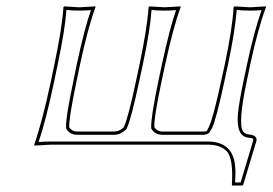

<svg xmlns="http://www.w3.org/2000/svg" viewBox="-20 -452 853 600"><path d="M140.1 0Q140.1 0 87.4 2.9L86.9 0Q111.3 -68.8 139.6 -200.2L149.9 -250Q174.3 -367.2 178.2 -429.2L180.7 -432.1Q182.6 -432.1 228 -429.2Q228 -429.2 277.8 -432.1L278.3 -429.2Q255.4 -367.7 230 -250L219.7 -200.2Q194.8 -82.5 196.3 -54.2Q205.1 -41.5 219.7 -41H337.9Q354.5 -42 366.7 -54.2Q380.4 -82 405.3 -200.2L416 -250Q440.4 -367.2 444.3 -429.2L446.8 -432.1Q448.7 -432.1 494.1 -429.2Q494.1 -429.2 543.9 -432.1L544.4 -429.2Q521.5 -367.7 496.1 -250L485.4 -200.2Q460.4 -82.5 462.4 -54.2Q471.2 -41.5 485.8 -41H617.7Q626.5 -41 627.9 -45.4Q629.9 -50.8 632.3 -54.2Q646 -82 671.4 -200.2L682.1 -249Q706.1 -362.3 710 -429.2L712.9 -432.1Q714.8 -432.1 761.2 -429.2L811 -432.1V-429.2Q785.2 -359.4 761.7 -249L751.5 -200.2Q722.7 -65.4 739.7 -41Q746.1 -33.2 755.9 -32.2Q781.7 -29.8 781.7 -15.6Q781.7 -13.2 781.2 -11.2L740.2 125L737.8 127.9H705.6L704.6 125Q709.5 46.9 690.4 22.9Q671.4 0 627.9 0ZM140.1 -9.8H627.9Q706.1 -9.8 714.4 63.5Q715.8 75.2 715.8 87.9Q715.8 101.1 714.8 118.2H731.9L771.5 -13.7Q772.5 -19 766.1 -20.5Q761.2 -21.5 754.9 -22Q717.3 -26.9 723.6 -97.2Q727.1 -132.8 741.7 -202.1L752 -251Q774.4 -355.5 797.4 -420.4Q780.8 -418.9 761.2 -418.9Q736.8 -418.9 719.7 -420.9Q714.8 -355.5 691.9 -247.1L681.2 -197.8Q655.8 -78.1 641.6 -49.3L640.6 -47.9L639.6 -46.9Q639.6 -46.9 633.8 -37.1Q627 -31.7 617.7 -30.8H485.8Q463.9 -31.7 453.6 -48.8L452.6 -50.8V-53.2Q450.7 -82 475.6 -202.1L486.3 -252Q510.3 -363.8 530.3 -420.4Q513.7 -418.9 494.1 -418.9Q470.2 -418.9 453.6 -420.9Q449.7 -359.9 425.8 -248L415 -197.8Q389.6 -78.1 375.5 -49.3L374.5 -47.9L373.5 -46.9Q356.9 -31.2 337.9 -30.8H219.7Q197.8 -31.7 188 -48.8L186.5 -50.8V-53.2Q184.6 -82 210 -202.1L220.2 -252Q244.1 -363.8 264.2 -420.4Q247.1 -418.9 228 -418.9Q204.1 -418.9 187.5 -420.9Q183.6 -359.9 159.7 -248L149.4 -197.8Q123.5 -75.2 100.6 -8.3Q119.6 -9.8 140.1 -9.8Z"/></svg>

Font: Linux Biolinum Outline O
Style: Italic
Weight: 400
Italic angle: -12°
Designer: Philipp H. Poll
Foundry: Philipp H. Poll
Version: Version 0.6.2